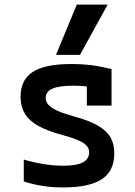

<svg xmlns="http://www.w3.org/2000/svg" viewBox="-20 -810 590 840"><path d="M256 10Q208 10 166.5 3.5Q125 -3 84 -16V-112Q128 -99 171.5 -92Q215 -85 256 -85Q315 -85 342.5 -99.5Q370 -114 370 -144Q370 -160 359 -172.5Q348 -185 323 -196Q298 -207 258 -218Q190 -236 149 -258.5Q108 -281 89 -312.5Q70 -344 70 -387Q70 -461 123.5 -495.5Q177 -530 294 -530Q335 -530 374 -525.5Q413 -521 468 -508V-348H360V-487L408 -426Q372 -431 348 -433Q324 -435 301 -435Q238 -435 209 -422Q180 -409 180 -381Q180 -365 192 -351.5Q204 -338 230 -326Q256 -314 299 -302Q366 -284 405.5 -262Q445 -240 462.5 -210.5Q480 -181 480 -139Q480 -62 425.5 -26Q371 10 256 10ZM330 -570H225L316 -790H451Z"/></svg>

Font: M PLUS Code Latin SemiExpanded Medium
Style: Regular
Weight: 500
Width: 6
Designer: Coji Morishita
Foundry: UNDERFOREST DESIGN
Version: Version 1.002; ttfautohint (v1.8.3)